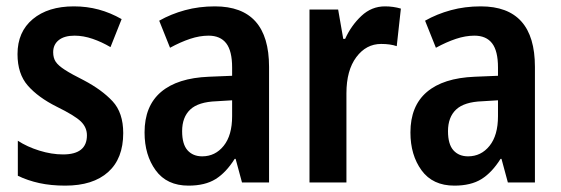

<svg xmlns="http://www.w3.org/2000/svg" viewBox="-20 -573 1762 603"><path d="M367 -155Q367 -75 319.5 -32.5Q272 10 185 10Q140 10 103.5 2Q67 -6 36 -21V-131Q65 -112 103.5 -100Q142 -88 178 -88Q253 -88 253 -148Q253 -173 234 -191.5Q215 -210 158 -238Q100 -267 67.5 -304Q35 -341 35 -403Q35 -473 83 -513Q131 -553 212 -553Q253 -553 290 -543Q327 -533 362 -513L327 -425Q300 -441 271 -451Q242 -461 214 -461Q182 -461 164.5 -447Q147 -433 147 -409Q147 -391 155 -379Q163 -367 184 -353.5Q205 -340 243 -321Q300 -291 333.5 -255Q367 -219 367 -155Z M655 -553Q825 -553 825 -363V0H740L720 -74H717Q690 -31 657 -10.5Q624 10 572 10Q504 10 469 -38Q434 -86 434 -157Q434 -240 485.5 -284Q537 -328 636 -332L709 -335V-361Q709 -413 690.5 -437Q672 -461 635 -461Q607 -461 577 -451Q547 -441 514 -423L480 -508Q517 -529 561 -541Q605 -553 655 -553ZM660 -255Q603 -253 577.5 -229Q552 -205 552 -161Q552 -120 569 -101Q586 -82 615 -82Q656 -82 682.5 -115Q709 -148 709 -208V-258Z M1189 -553Q1215 -553 1239 -546L1226 -428Q1206 -435 1177 -435Q1130 -435 1099 -393.5Q1068 -352 1068 -280V0H952V-543H1042L1058 -451H1064Q1083 -493 1115 -523Q1147 -553 1189 -553Z M1490 -553Q1660 -553 1660 -363V0H1575L1555 -74H1552Q1525 -31 1492 -10.5Q1459 10 1407 10Q1339 10 1304 -38Q1269 -86 1269 -157Q1269 -240 1320.5 -284Q1372 -328 1471 -332L1544 -335V-361Q1544 -413 1525.5 -437Q1507 -461 1470 -461Q1442 -461 1412 -451Q1382 -441 1349 -423L1315 -508Q1352 -529 1396 -541Q1440 -553 1490 -553ZM1495 -255Q1438 -253 1412.5 -229Q1387 -205 1387 -161Q1387 -120 1404 -101Q1421 -82 1450 -82Q1491 -82 1517.5 -115Q1544 -148 1544 -208V-258Z"/></svg>

Font: Noto Sans Khmer UI Condensed SemiBold
Style: Regular
Weight: 600
Width: 3
Designer: Danh Hong and the Monotype Design Team
Foundry: Monotype Imaging Inc.
Version: Version 2.002; ttfautohint (v1.8.4.7-5d5b)